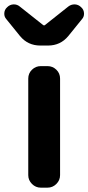

<svg xmlns="http://www.w3.org/2000/svg" viewBox="-50 -864 407 884"><path d="M137.7 0Q114.3 0 97.2 -17.1Q80.1 -34.2 80.1 -57.6V-502Q80.1 -526.4 97.2 -543Q114.3 -559.6 137.7 -559.6H168.9Q192.4 -559.6 209.5 -543Q226.6 -526.4 226.6 -502V-57.6Q226.6 -34.2 209.5 -17.1Q192.4 0 168.9 0ZM135.7 -654.3Q78.1 -654.3 42 -698.2L-20.5 -775.4Q-30.3 -786.1 -30.3 -800.8Q-30.3 -819.3 -16.6 -831.1Q-4.9 -842.8 11.7 -843.8Q12.7 -843.8 13.7 -843.8Q29.3 -843.8 41 -834L149.4 -748Q151.4 -747.1 153.3 -747.1Q155.3 -747.1 156.2 -748L264.6 -834Q277.3 -843.8 293 -843.8Q293.9 -843.8 294.9 -843.8Q311.5 -842.8 323.2 -831.1Q336.9 -819.3 336.9 -800.8Q336.9 -786.1 327.1 -775.4L264.6 -698.2Q228.5 -654.3 170.9 -654.3Z"/></svg>

Font: Gen Jyuu Gothic P Bold
Style: Bold
Weight: 700
Designer: [Source Han Sans]
Ryoko NISHIZUKA  (kana & ideographs); Paul D. Hunt (Latin, Greek & Cyrillic); Wenlong ZHANG  (bopomofo
Version: Version 1.002.20150607